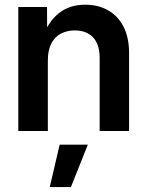

<svg xmlns="http://www.w3.org/2000/svg" viewBox="-20 -552 621 809"><path d="M181.6 -297.9V0H57.1V-522.5H178.2L178.7 -390.1H157.7Q182.1 -459.5 227.3 -495.8Q272.5 -532.2 339.4 -532.2Q394 -532.2 435.5 -508.5Q477.1 -484.9 500.5 -439.5Q523.9 -394 523.9 -327.6V0H399.9V-308.1Q399.9 -364.7 372.3 -394.3Q344.7 -423.8 294.9 -423.8Q262.7 -423.8 236.8 -410.4Q210.9 -397 196.3 -368.9Q181.6 -340.8 181.6 -297.9ZM189.5 236.3 231.4 57.6H350.1L278.8 236.3Z"/></svg>

Font: Inter 28pt SemiBold
Style: Regular
Weight: 600
Designer: Rasmus Andersson
Foundry: rsms
Version: Version 4.001;git-66647c0bb